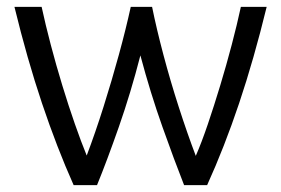

<svg xmlns="http://www.w3.org/2000/svg" viewBox="-20 -538 816 558"><path d="M194 0Q145 -110 102 -238Q59 -366 22 -518H101Q112 -467 127.5 -408Q143 -349 161 -290Q179 -231 197.5 -178Q216 -125 232 -86Q257 -152 281 -228Q305 -304 325.5 -379Q346 -454 360 -518H422Q435 -454 455 -378.5Q475 -303 499.5 -227Q524 -151 549 -85Q566 -124 584 -177Q602 -230 620 -289.5Q638 -349 653.5 -408Q669 -467 680 -518H755Q718 -366 675 -238Q632 -110 582 0H515Q487 -71 452 -169.5Q417 -268 388 -377Q360 -268 325.5 -169.5Q291 -71 262 0Z"/></svg>

Font: Ubuntu Sans
Style: Regular
Weight: 400
Designer: Dalton Maag Ltd
Foundry: Dalton Maag Ltd
Version: Version 1.006; ttfautohint (v1.8.4.7-5d5b)